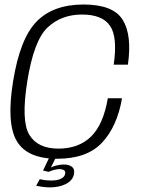

<svg xmlns="http://www.w3.org/2000/svg" viewBox="-20 -700 632 852"><path d="M234 4.5Q366 4.5 433 -67.2Q500 -139 521.5 -264H458.5Q438.5 -147 383.8 -93.8Q329 -40.5 239 -40.5Q147.5 -40.5 110.2 -101.8Q73 -163 101 -338.5Q130 -520.5 191 -578Q252 -635.5 344 -635.5Q434 -635.5 468.2 -585.5Q502.5 -535.5 484.5 -413H547.5Q566.5 -544 524.5 -612Q482.5 -680 350.5 -680Q216.5 -680 142.5 -604.5Q68.5 -529 38 -338.5Q8 -154 54 -74.8Q100 4.5 234 4.5ZM202 131.5Q221 131.5 239 127.8Q257 124 271.8 116.8Q286.5 109.5 296.2 98Q306 86.5 308.5 71.5Q312 49.5 298.8 39.8Q285.5 30 263 30Q245 30 226.5 35.2Q208 40.5 199 47L196 62.5Q207 57.5 220 54Q233 50.5 244 50.5Q256.5 50.5 264 55.5Q271.5 60.5 269 71.5Q266.5 85.5 250.5 93.2Q234.5 101 208 101Q192 101 178.8 99.2Q165.5 97.5 156.5 95L140.5 124.5Q153.5 127 169.2 129.2Q185 131.5 202 131.5ZM196 62.5 227.5 0H198L171 57Z"/></svg>

Font: Anybody UltraCondensed Thin Light
Style: Italic
Weight: 300
Italic angle: -10°
Version: Version 1.111